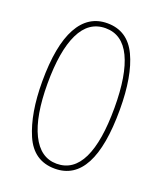

<svg xmlns="http://www.w3.org/2000/svg" viewBox="-136 -812 768 911"><g transform="rotate(20 248.0 -357.0)"><path d="M249 10Q142 10 97 -94Q52 -198 52 -358Q52 -540 102.5 -632Q153 -724 249 -724Q351 -724 397.5 -626Q444 -528 444 -358Q444 10 249 10ZM249 -15Q333 -15 375 -102Q417 -189 417 -358Q417 -524 375 -611.5Q333 -699 249 -699Q164 -699 121.5 -611Q79 -523 79 -358Q79 -194 123 -104.5Q167 -15 249 -15Z"/></g></svg>

Font: Noto Sans Display Thin Cond
Style: Regular
Weight: 250
Width: 3
Designer: Monotype Design team
Foundry: Monotype Imaging Inc.
Version: Version 1.000